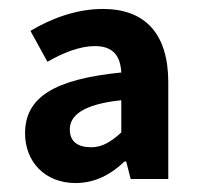

<svg xmlns="http://www.w3.org/2000/svg" viewBox="-20 -832 443 429"><path d="M149 -423C193 -423 229 -443 258 -471H262L272 -432H356V-648C356 -757 304 -812 210 -812C151 -812 95 -791 48 -763L86 -694C121 -714 158 -729 192 -729C233 -729 249 -707 251 -670C100 -655 36 -614 36 -534C36 -471 80 -423 149 -423ZM184 -503C153 -503 136 -516 136 -543C136 -573 164 -599 251 -608V-536C228 -515 208 -503 184 -503Z"/></svg>

Font: Noto Sans Japanese Bold
Style: Bold
Weight: 700
Designer: Ryoko NISHIZUKA (kana & ideographs); Paul D. Hunt (Latin, Greek & Cyrillic); Wenlong ZHANG (bopomofo); Sandoll Communica
Foundry: Adobe Systems Incorporated
Version: Version 1.000;PS 1;hotconv 1.0.78;makeotf.lib2.5.61930